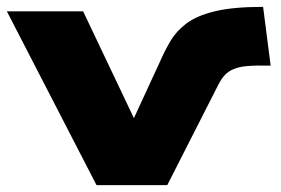

<svg xmlns="http://www.w3.org/2000/svg" viewBox="-25 -539 817 559"><path d="M256 0 -5 -506H217L373 -178H357L441 -360Q455 -392 471.5 -420Q488 -448 517.5 -470.5Q547 -493 600 -506Q653 -519 741 -519L763 -348Q722 -349 693 -346.5Q664 -344 644.5 -332.5Q625 -321 611 -293L462 0Z"/></svg>

Font: Nunito Sans 7pt Expanded Black
Style: Regular
Weight: 900
Width: 7
Designer: Vernon Adams
Foundry: Vernon Adams
Version: Version 3.101;gftools[0.9.27]